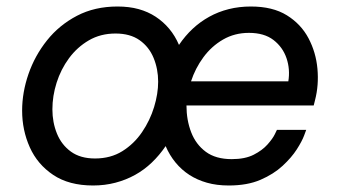

<svg xmlns="http://www.w3.org/2000/svg" viewBox="-20 -560 1041 590"><path d="M266 10Q192 10 143.5 -22.5Q95 -55 71.5 -107.5Q48 -160 48 -220Q48 -276 67.5 -332.5Q87 -389 124.5 -436Q162 -483 216.5 -511.5Q271 -540 341 -540Q377 -540 406 -532Q435 -524 458.5 -508.5Q482 -493 500 -471.5Q518 -450 530 -422Q549 -450 572 -471.5Q595 -493 623 -508.5Q651 -524 683 -532Q715 -540 751 -540Q818 -540 861.5 -513Q905 -486 928 -442.5Q951 -399 955.5 -348.5Q960 -298 948 -252L944 -236H553Q553 -191 567.5 -153.5Q582 -116 612.5 -93.5Q643 -71 692 -71Q733 -71 759.5 -84.5Q786 -98 802 -116Q818 -134 824.5 -147.5Q831 -161 831 -161H921Q921 -161 914.5 -143.5Q908 -126 892 -101Q876 -76 848.5 -50.5Q821 -25 780.5 -7.5Q740 10 683 10Q646 10 616 1.5Q586 -7 562 -22.5Q538 -38 519.5 -60.5Q501 -83 489 -111Q470 -83 446.5 -60.5Q423 -38 395 -22.5Q367 -7 334.5 1.5Q302 10 266 10ZM272 -73Q320 -73 356 -95.5Q392 -118 416.5 -154Q441 -190 453.5 -231Q466 -272 466 -309Q466 -348 452 -382Q438 -416 409 -436.5Q380 -457 335 -457Q289 -457 253 -436Q217 -415 192 -381Q167 -347 154 -306Q141 -265 141 -224Q141 -184 155 -149.5Q169 -115 198 -94Q227 -73 272 -73ZM567 -310H866Q872 -347 860.5 -381Q849 -415 820.5 -437Q792 -459 745 -459Q701 -459 665.5 -438.5Q630 -418 605 -384Q580 -350 567 -310Z"/></svg>

Font: Be Vietnam Pro Variable Thin
Style: Italic
Weight: 100
Italic angle: -12°
Designer: Lam Bao, Tony Le, Vietanh Nguyen
Foundry: Yellow Type Foundry
Version: Version 1.002